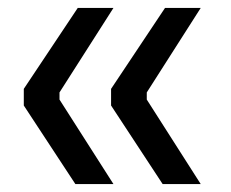

<svg xmlns="http://www.w3.org/2000/svg" viewBox="-20 -503 582 484"><path d="M40 -237V-279L176 -483H266L130 -270V-252L266 -39H170ZM260 -237V-279L396 -483H486L350 -270V-252L486 -39H390Z"/></svg>

Font: Sora-SIA
Style: Regular
Weight: 400
Designer: Jonathan Barnbrook, Julián Moncada
Foundry: Barnbrook Fonts
Version: Version 2.000